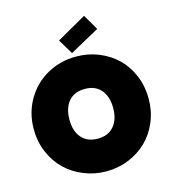

<svg xmlns="http://www.w3.org/2000/svg" viewBox="-135 -1058 1057 1175"><g transform="rotate(-15 394.0 -470.5)"><path d="M395 6.8Q320.3 6.8 253.2 -20.3Q186 -47.4 136.7 -95Q87.4 -142.6 58.6 -210.7Q29.8 -278.8 29.8 -356.9Q29.8 -460.9 79.1 -544.7Q128.4 -628.4 211.7 -674.3Q294.9 -720.2 395 -720.2Q470.2 -720.2 536.9 -693.1Q603.5 -666 652.3 -618.7Q701.2 -571.3 729.5 -503.2Q757.8 -435.1 757.8 -356.9Q757.8 -278.8 729.2 -210.7Q700.7 -142.6 651.6 -95Q602.5 -47.4 535.9 -20.3Q469.2 6.8 395 6.8ZM255.9 -356.9Q255.9 -284.7 292 -242.4Q328.1 -200.2 395 -200.2Q460.4 -200.2 496.8 -242.7Q533.2 -285.2 533.2 -356.9Q533.2 -430.2 497.1 -472.7Q460.9 -515.1 395 -515.1Q328.1 -515.1 292 -472.7Q255.9 -430.2 255.9 -356.9ZM506.8 -948.2 564 -850.1 377 -747.1 319.8 -841.8Z"/></g></svg>

Font: SVN-Poppins Black
Style: Regular
Weight: 900
Designer: Ninad Kale (Devanagari), Jonny Pinhorn (Latin)
Foundry: Indian Type Foundry
Version: Version 3.002 2017